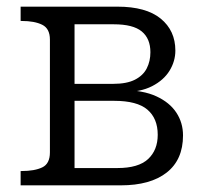

<svg xmlns="http://www.w3.org/2000/svg" viewBox="-20 -557 621 577"><path d="M42 -537H333Q419 -537 463 -501Q507 -465 507 -405Q507 -373 489.5 -344.5Q472 -316 437 -298Q402 -280 348 -280L373 -300V-266L350 -286Q410 -286 450 -267.5Q490 -249 510 -218.5Q530 -188 530 -150Q530 -77 481 -38.5Q432 0 343 0H42V-43H45Q84 -43 107 -54Q130 -65 130 -99V-438Q130 -471 107 -482.5Q84 -494 45 -494H42ZM204 -52H333Q396 -52 425 -79Q454 -106 454 -152Q454 -201 423 -227.5Q392 -254 323 -254H180V-305H320Q361 -305 385.5 -317.5Q410 -330 421 -351.5Q432 -373 432 -400Q432 -441 406 -462.5Q380 -484 322 -484H204Z"/></svg>

Font: Roboto Serif Light
Style: Regular
Weight: 300
Designer: Greg Gazdowicz
Foundry: Commercial Type
Version: Version 1.008